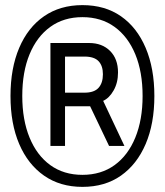

<svg xmlns="http://www.w3.org/2000/svg" viewBox="-20 -718 644 750"><path d="M302 12Q215 12 152 -32Q89 -76 55 -155.5Q21 -235 21 -343Q21 -451 55 -531Q89 -611 152 -654.5Q215 -698 302 -698Q390 -698 452.5 -654.5Q515 -611 549 -531Q583 -451 583 -343Q583 -235 549 -155.5Q515 -76 452.5 -32Q390 12 302 12ZM302 -35Q375 -35 427.5 -73Q480 -111 508.5 -180.5Q537 -250 537 -343Q537 -437 508.5 -506Q480 -575 427.5 -613Q375 -651 302 -651Q229 -651 176.5 -613Q124 -575 95.5 -506Q67 -437 67 -343Q67 -250 95.5 -180.5Q124 -111 176.5 -73Q229 -35 302 -35ZM177 -148V-550H328Q379 -550 410 -519Q441 -488 441 -435Q441 -395 424 -365Q407 -335 383 -324L466 -148H406L332 -303H234V-148ZM234 -356H310Q348 -356 365 -375Q382 -394 382 -428Q382 -461 365 -479Q348 -497 310 -497H234Z"/></svg>

Font: Archivo Narrow
Style: Regular
Weight: 400
Designer: Hector Gatti
Foundry: Omnibus-Type
Version: Version 3.002